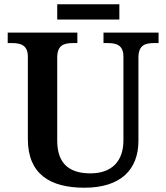

<svg xmlns="http://www.w3.org/2000/svg" viewBox="-20 -866 776 896"><path d="M247 -775H537V-846H247ZM374 10C544 10 626 -75 626 -209V-597C626 -657 659 -665 701 -665H720V-714H463V-665H481C522 -665 556 -657 556 -601V-211C556 -113 501 -57 402 -57C309 -57 247 -97 247 -210V-597C247 -657 280 -665 322 -665H341V-714H16V-665H34C75 -665 110 -657 110 -601V-217C110 -54 213 10 374 10Z"/></svg>

Font: Noto Serif Lao SemiBold
Style: Regular
Weight: 600
Designer: Monotype Design Team
Foundry: Monotype Imaging Inc.
Version: Version 2.003